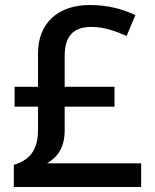

<svg xmlns="http://www.w3.org/2000/svg" viewBox="-20 -743 615 763"><path d="M337 -723C213 -723 131 -654 131 -530V-398H38V-319H131V-225C131 -141 92 -105 35 -88V0H541V-94H167C202 -115 237 -148 237 -226V-319H435V-398H237V-521C237 -603 275 -636 343 -636C393 -636 441 -619 483 -600L518 -683C470 -706 410 -723 337 -723Z"/></svg>

Font: Noto Sans Cherokee Medium
Style: Regular
Weight: 500
Designer: Monotype Design Team
Foundry: Monotype Imaging Inc.
Version: Version 2.001